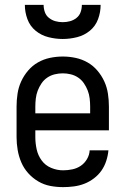

<svg xmlns="http://www.w3.org/2000/svg" viewBox="-20 -760 515 788"><path d="M239 8Q212 8 186 3Q160 -2 137 -15.5Q114 -29 96 -49Q78 -69 67.5 -93.5Q57 -118 52.5 -144.5Q48 -171 48 -197V-323Q48 -349 52 -375.5Q56 -402 67 -426Q78 -450 95.5 -470.5Q113 -491 136 -504Q159 -517 185 -522.5Q211 -528 238 -528Q264 -528 290 -522.5Q316 -517 339 -504Q362 -491 379.5 -470.5Q397 -450 408 -426Q419 -402 423 -375.5Q427 -349 427 -323V-225H125V-197Q125 -172 130.5 -147Q136 -122 151 -101.5Q166 -81 190 -71Q214 -61 239 -61Q258 -61 277 -65Q296 -69 311.5 -79.5Q327 -90 337 -107Q347 -124 348 -143H425Q423 -121 416 -99.5Q409 -78 396.5 -60Q384 -42 365.5 -28Q347 -14 326.5 -6Q306 2 283.5 5Q261 8 239 8ZM125 -295H350V-323Q350 -339 348 -356Q346 -373 340 -388.5Q334 -404 324.5 -418Q315 -432 301 -441.5Q287 -451 270.5 -455Q254 -459 238 -459Q221 -459 204.5 -455Q188 -451 174 -441.5Q160 -432 150.5 -418Q141 -404 135 -388.5Q129 -373 127 -356Q125 -339 125 -323ZM237 -600Q208 -600 178.5 -607.5Q149 -615 126 -634Q103 -653 92.5 -681.5Q82 -710 82 -740H159Q159 -725 164 -710.5Q169 -696 181 -686.5Q193 -677 207.5 -673Q222 -669 237 -669Q253 -669 267.5 -673Q282 -677 294 -686.5Q306 -696 311 -710.5Q316 -725 316 -740H393Q393 -710 382.5 -681.5Q372 -653 349 -634Q326 -615 296.5 -607.5Q267 -600 237 -600Z"/></svg>

Font: Iosevka QP
Style: Regular
Weight: 400
Designer: Belleve Invis
Foundry: Belleve Invis
Version: Version 20.0.0; ttfautohint (v1.8.4)